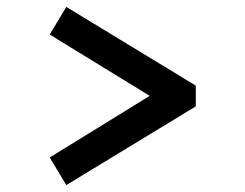

<svg xmlns="http://www.w3.org/2000/svg" viewBox="-20 -572 710 556"><path d="M172 -36 124 -116 455 -320V-269L124 -472L172 -552L547 -324V-264Z"/></svg>

Font: Gabarito Medium
Style: Regular
Weight: 500
Designer: Leandro Assis / Alvaro Franca / Felipe Casaprima
Foundry: Naipe Foundry
Version: Version 1.000